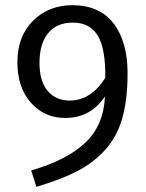

<svg xmlns="http://www.w3.org/2000/svg" viewBox="-20 -698 563 739"><path d="M258 -678Q363 -678 417 -608Q471 -538 471 -416Q471 -314 450.5 -242.5Q430 -171 384.5 -121Q339 -71 277 -39Q215 -7 120 21L100 -42Q236 -81 307.5 -148Q379 -215 384 -327Q329 -244 231 -244Q151 -244 99 -302.5Q47 -361 47 -458Q47 -559 107.5 -618.5Q168 -678 258 -678ZM248 -311Q330 -311 385 -398Q387 -510 356.5 -560.5Q326 -611 260 -611Q199 -611 165.5 -570.5Q132 -530 132 -456Q132 -385 163.5 -348Q195 -311 248 -311Z"/></svg>

Font: FiraGO Book
Style: Regular
Weight: 350
Designer: bBox Type
Foundry: bBox Type GmbH
Version: Version 1.001;PS 001.001;hotconv 1.0.88;makeotf.lib2.5.64775